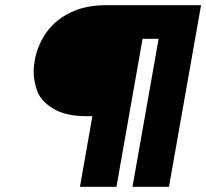

<svg xmlns="http://www.w3.org/2000/svg" viewBox="-20 -722 797 742"><path d="M633 0H492L593 -572H531L430 0H289L337 -273H314Q233 -273 185 -302.5Q137 -332 123.5 -371.5Q110 -411 110 -445Q110 -465 114 -487Q124 -545 157.5 -594Q191 -643 250 -672.5Q309 -702 390 -702H757Z"/></svg>

Font: Fz Poppins
Style: Bold Italic
Weight: 700
Italic angle: -10°
Designer: Ninad Kale (Devanagari), Jonny Pinhorn (Latin)
Foundry: Indian Type Foundry
Version: Vit hóa bi Vntype.Com & FontZin.Com